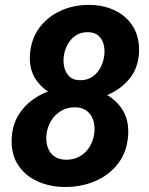

<svg xmlns="http://www.w3.org/2000/svg" viewBox="-20 -741 597 771"><path d="M494.6 -198.7Q490.2 -129.9 453.1 -82.8Q416 -35.6 358.6 -12.2Q301.3 11.2 236.3 9.8Q176.3 8.8 127.2 -14.4Q78.1 -37.6 50.5 -82Q22.9 -126.5 27.3 -190.9Q30.8 -240.7 54 -278.8Q77.1 -316.9 113.8 -342.5Q150.4 -368.2 194.8 -380.9Q239.3 -393.6 285.6 -392.6Q342.8 -391.6 391.8 -368.9Q440.9 -346.2 469.7 -303.5Q498.5 -260.7 494.6 -198.7ZM358.9 -208.5Q361.8 -234.9 354.5 -257.8Q347.2 -280.8 329.3 -295.2Q311.5 -309.6 282.2 -310.1Q250.5 -310.5 225.6 -295.9Q200.7 -281.2 185.3 -255.9Q169.9 -230.5 166.5 -200.2Q163.6 -173.3 171.1 -150.6Q178.7 -127.9 197 -114Q215.3 -100.1 244.6 -99.6Q276.4 -99.1 301 -113.5Q325.7 -127.9 340.6 -152.8Q355.5 -177.7 358.9 -208.5ZM538.1 -526.4Q533.7 -464.4 497.8 -422.1Q461.9 -379.9 408 -358.2Q354 -336.4 296.9 -337.9Q244.1 -338.9 198 -359.9Q151.9 -380.9 124.5 -420.9Q97.2 -460.9 100.1 -518.6Q104 -584 138.2 -629.6Q172.4 -675.3 226.1 -699Q279.8 -722.7 342.3 -721.2Q400.4 -720.2 446 -696.8Q491.7 -673.3 516.6 -630.1Q541.5 -586.9 538.1 -526.4ZM398.9 -520Q401.4 -543 395.8 -564Q390.1 -585 374.8 -598.1Q359.4 -611.3 333.5 -611.8Q305.2 -612.3 284.2 -598.4Q263.2 -584.5 251 -561.5Q238.8 -538.6 235.8 -512.2Q233.4 -488.8 239 -467.8Q244.6 -446.8 259.8 -432.9Q274.9 -418.9 301.3 -418.9Q330.1 -418.5 350.8 -432.6Q371.6 -446.8 383.8 -470.2Q396 -493.7 398.9 -520Z"/></svg>

Font: Roboto
Style: Bold Italic
Weight: 700
Italic angle: -12°
Designer: Christian Robertson
Foundry: Google
Version: Version 3.0